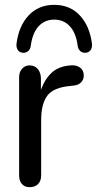

<svg xmlns="http://www.w3.org/2000/svg" viewBox="-20 -766 400 793"><path d="M59 -42V-447Q59 -469 71.5 -482.5Q84 -496 102 -496Q124 -496 136.5 -480.5Q149 -465 149 -441V-395Q166 -441 195 -467Q224 -493 273 -496Q295 -498 310.5 -487Q326 -476 326 -454Q326 -438 315.5 -426.5Q305 -415 287 -413L271 -411Q201 -405 175.5 -371Q150 -337 150 -270V-42Q150 -19 137.5 -6Q125 7 102 7Q82 7 70.5 -6Q59 -19 59 -42ZM48 -584Q57 -658 98 -702Q139 -746 204 -746Q269 -746 310 -702Q351 -658 360 -584Q361 -567 353 -557.5Q345 -548 331 -548Q319 -548 311 -555.5Q303 -563 301 -576Q294 -630 268.5 -657.5Q243 -685 204 -685Q165 -685 139.5 -657.5Q114 -630 107 -576Q105 -563 97 -555.5Q89 -548 77 -548Q63 -548 55 -557.5Q47 -567 48 -584Z"/></svg>

Font: SN Pro
Style: Regular
Weight: 400
Designer: Tobias Whetton
Foundry: Supernotes
Version: Version 1.003